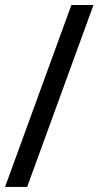

<svg xmlns="http://www.w3.org/2000/svg" viewBox="-38 -735 388 755"><path d="M-18.1 0 242.7 -715.3H329.6L68.8 0Z"/></svg>

Font: Elstob 8pt Medium
Style: Italic
Weight: 500
Italic angle: -20°
Designer: Peter S. Baker
Version: Version 1.015